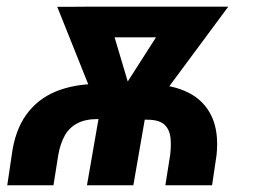

<svg xmlns="http://www.w3.org/2000/svg" viewBox="-20 -548 749 568"><path d="M138.2 0H1.5L14.6 -88.4Q23.9 -161.6 57.6 -208.5Q91.3 -255.4 145.8 -277.6Q200.2 -299.8 272 -299.8L424.3 -298.8Q490.7 -297.4 537.4 -273.9Q584 -250.5 606 -204.1Q627.9 -157.7 620.6 -88.9L607.4 0H469.2L483.4 -89.4Q486.8 -117.7 484.4 -140.6Q481.9 -163.6 467.8 -178Q453.6 -192.4 421.4 -193.8L269 -195.8Q232.9 -195.8 209 -183.3Q185.1 -170.9 171.6 -147Q158.2 -123 152.3 -88.9ZM584 -528.3 568.4 -437.5H213.9L230 -528.3ZM322.8 -252 499.5 -528.3H655.3L404.3 -189.5H328.1ZM292 -528.3 378.9 -236.3 356.4 -189.5H284.7L149.4 -527.8ZM418.9 -255.4 374.5 0H237.3L281.7 -255.4Z"/></svg>

Font: Roboto
Style: Bold Italic
Weight: 700
Italic angle: -12°
Designer: Christian Robertson
Foundry: Google
Version: Version 3.0